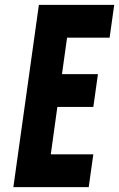

<svg xmlns="http://www.w3.org/2000/svg" viewBox="-20 -770 490 790"><path d="M450 -750 431 -615H256L235 -465H383L364 -330H216L189 -135H364L345 0H35L140 -750Z"/></svg>

Font: Mohave Light
Style: Bold Italic
Weight: 700
Italic angle: -8°
Version: Version 2.003